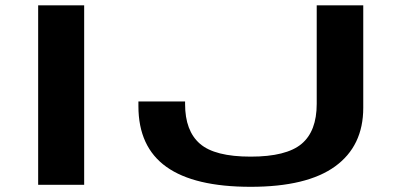

<svg xmlns="http://www.w3.org/2000/svg" viewBox="-20 -695 1504 722"><path d="M123.5 0H296.5V-675H123.5ZM922.5 7.5Q1134 7.5 1240 -69.2Q1346 -146 1346 -289.5V-675H1171V-304.5Q1171 -201.5 1113.8 -153.8Q1056.5 -106 922.5 -106Q787.5 -106 731.8 -154.5Q676 -203 676 -303.5V-313.5H500.5V-296Q500.5 -142.5 605.8 -67.5Q711 7.5 922.5 7.5Z"/></svg>

Font: Anybody ExtraExpanded SemiBold
Style: Regular
Weight: 600
Width: 8
Version: Version 1.113;gftools[0.9.25]